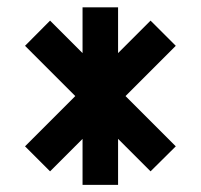

<svg xmlns="http://www.w3.org/2000/svg" viewBox="-20 -606 552 528"><path d="M207 -460V-585.9H304.7V-460L394 -549.3L463.4 -480L325.2 -341.8L463.4 -203.6L394 -134.8L304.7 -224.1V-97.7H207V-224.1L117.7 -134.8L48.8 -203.6L187 -341.8L48.8 -480L117.7 -549.3Z"/></svg>

Font: BabelStone Runic Byrhtferth
Style: Regular
Weight: 400
Designer: Andrew West
Foundry: BabelStone
Version: Version 7.004;November 9, 2023